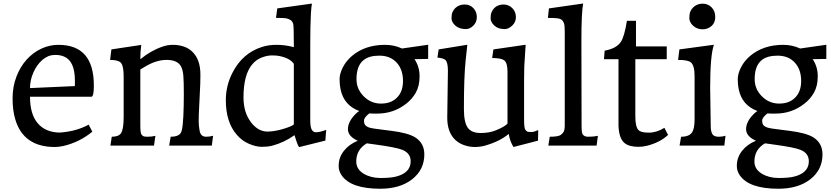

<svg xmlns="http://www.w3.org/2000/svg" viewBox="-20 -853 4872 1125"><path d="M329.1 -76.2Q425.8 -82.5 499.5 -122.6L521 -81.5Q447.3 -20.5 353 2Q324.7 8.3 301.3 8.3Q117.2 8.3 69.3 -154.3Q53.7 -206.5 53.7 -276.1Q53.7 -345.7 76.4 -404.3Q99.1 -462.9 136.5 -504.2Q173.8 -545.4 222.2 -567.9Q270.5 -590.3 322.3 -590.3Q529.8 -590.3 529.8 -353V-348.1Q529.8 -286.1 515.1 -286.1H155.8Q155.8 -184.1 200.9 -130.9Q246.1 -77.6 329.1 -76.2ZM418.5 -348.6Q418.9 -358.9 418.9 -364.3V-380.4Q418.9 -495.1 355.5 -521.5Q332.5 -531.2 306.4 -531.2Q280.3 -531.2 262.2 -523.4Q244.1 -515.6 228.3 -502Q212.4 -488.3 199.2 -470Q186 -451.7 176.3 -429.7Q155.8 -384.3 155.8 -336.9Z M634.8 -51.8Q675.3 -51.8 689 -72.3Q704.6 -95.7 704.6 -168.9V-404.8Q704.6 -463.4 690.4 -482.4Q676.3 -502 625 -502L632.8 -563.5L807.6 -589.8Q802.2 -550.3 802.2 -505.9Q864.7 -557.1 933.1 -580.1Q962.4 -590.3 993.7 -590.3Q1024.9 -590.3 1054.4 -581.1Q1084 -571.8 1106 -550.8Q1154.3 -505.4 1154.3 -415.5Q1154.3 -360.8 1150.9 -308.6Q1141.6 -151.9 1145.3 -117.7Q1148.9 -83.5 1153.8 -72.3Q1163.1 -51.8 1187 -51.8Q1210 -51.8 1228.5 -57.6L1221.2 0H971.2L980 -51.8Q1020.5 -51.8 1035.6 -69.3Q1042 -76.7 1045.2 -89.6Q1048.3 -102.5 1050.5 -122.6Q1052.7 -142.6 1054.2 -170.9Q1057.1 -228.5 1057.1 -301.5Q1057.1 -374.5 1054.4 -408Q1051.8 -441.4 1041.5 -461.9Q1022 -502 955.6 -502Q894 -502 825.7 -460L802.2 -445.8V-117.7Q802.2 -73.7 809.1 -64.5Q815.9 -55.2 824.7 -53.5Q833.5 -51.8 844.2 -51.8Q869.1 -51.8 890.6 -57.1L882.3 0H627Z M1515.6 -578.1Q1552.7 -590.3 1601.8 -590.3Q1650.9 -590.3 1701.7 -576.7V-586.4Q1701.7 -701.7 1697.8 -713.6Q1693.8 -725.6 1688.2 -731Q1682.6 -736.3 1673.6 -740.2Q1664.6 -744.1 1653.8 -746.1Q1640.1 -748 1606.4 -748H1597.2L1604.5 -803.7L1807.6 -832Q1807.6 -827.6 1806.9 -824.7Q1806.2 -821.8 1804.7 -811.3Q1803.2 -800.8 1801.8 -775.4Q1797.9 -707.5 1797.9 -592.8V-147.5Q1797.9 -109.4 1806.4 -93.8Q1814.9 -78.1 1830.6 -78.1Q1851.1 -78.1 1877.4 -87.4L1891.6 -91.8Q1890.6 -85.9 1889.9 -75.4Q1889.2 -64.9 1888.2 -53.7Q1887.2 -42.5 1886.7 -29.3L1733.4 8.8Q1728 6.3 1718.5 -21Q1709 -48.3 1705.6 -61Q1643.6 -17.1 1573.7 1Q1549.3 7.3 1514.6 7.3Q1480 7.3 1439 -10.3Q1397.9 -27.8 1368.2 -62.5Q1303.2 -136.2 1303.2 -266.1Q1303.2 -351.1 1342.3 -427.2Q1400.9 -542 1515.6 -578.1ZM1550.8 -82Q1578.1 -83 1603.5 -88.4Q1628.9 -93.8 1649.4 -100.6Q1692.9 -114.7 1702.6 -124.5L1701.7 -124V-479Q1680.2 -511.2 1619.1 -524.4Q1601.6 -528.3 1573.2 -528.3Q1544.9 -528.3 1512 -515.4Q1479 -502.4 1455.6 -473.1Q1406.7 -412.1 1406.7 -281.7Q1406.7 -193.8 1451.2 -135.7Q1493.7 -80.6 1550.8 -82Z M2143.6 -188.5Q2112.8 -164.1 2112.8 -146.7Q2112.8 -129.4 2119.4 -120.8Q2126 -112.3 2139.6 -106.9Q2157.2 -100.1 2226.6 -92.3L2273.4 -86.4Q2371.1 -74.2 2413.1 -47.9Q2466.3 -14.2 2466.3 51.8Q2466.3 141.6 2394.5 197.8Q2323.2 252.9 2208 252.9Q2035.6 252.9 1981.4 173.8Q1964.4 148.4 1964.4 120.6Q1964.4 92.8 1972.4 71Q1980.5 49.3 1995.1 30.8Q2025.9 -7.8 2076.2 -28.3Q2018.6 -54.2 2018.6 -96.2Q2018.6 -139.6 2062 -183.6Q2073.7 -195.8 2085 -202.6Q1995.1 -235.8 1975.6 -329.1Q1969.7 -355.5 1969.7 -388.2Q1969.7 -420.9 1989 -458.7Q2008.3 -496.6 2043 -525.9Q2120.1 -590.3 2235.8 -590.3Q2289.6 -590.3 2335.4 -568.8L2488.8 -590.8V-507.8L2408.7 -506.3Q2438.5 -462.4 2438.5 -405.8Q2438.5 -349.1 2416.3 -310.1Q2394 -271 2358.4 -244.1Q2285.2 -187.5 2191.4 -187.5Q2174.8 -187.5 2162.8 -187.5Q2150.9 -187.5 2143.6 -188.5ZM2211.9 -246.1Q2241.7 -246.1 2264.9 -254.6Q2288.1 -263.2 2305.2 -280.3Q2341.3 -315.4 2341.3 -378.4Q2341.3 -444.3 2305.7 -484.4Q2268.1 -526.9 2203.1 -526.9Q2144 -526.9 2112.3 -502.4Q2068.8 -469.7 2068.8 -389.2Q2068.8 -332 2109.9 -290Q2152.8 -246.1 2211.9 -246.1ZM2129.4 -13.2Q2067.4 22.9 2067.4 93.3Q2067.4 138.7 2111.3 165Q2153.3 189.9 2209.2 189.9Q2265.1 189.9 2296.4 182.6Q2327.6 175.3 2347.7 162.1Q2386.2 137.2 2386.2 91.8Q2386.2 43.9 2335.9 24.4Q2300.8 10.3 2179.2 -6.3Z M3127.4 -88.9 3131.3 -89.4H3133.8L3132.3 -28.8L2988.8 8.3Q2967.8 -24.4 2960.9 -68.4Q2908.2 -24.4 2822.8 0Q2793.5 8.3 2762.5 8.3Q2731.4 8.3 2700.9 -2Q2670.4 -12.2 2647.9 -33.2Q2600.6 -77.6 2600.6 -163.1L2604.5 -439Q2604.5 -487.8 2589.4 -502Q2578.1 -512.2 2543 -515.6L2550.3 -563.5L2718.3 -590.8L2708.5 -500Q2698.2 -406.2 2698.2 -214.8Q2698.2 -136.7 2720.2 -105.5Q2741.7 -73.7 2796.4 -73.7Q2845.7 -73.7 2881.8 -87.9Q2939.5 -111.3 2954.6 -129.9L2953.6 -129.4V-434.1Q2953.6 -485.4 2933.6 -500Q2918 -512.2 2863.8 -513.2L2871.1 -563.5L3060.1 -590.8Q3058.6 -565.4 3057.1 -546.9L3055.2 -514.2Q3054.2 -498 3053.2 -485.1Q3052.2 -472.2 3051.8 -458Q3050.8 -429.7 3050.8 -381.3V-148.9Q3050.8 -102.1 3058.8 -91.8Q3066.9 -81.5 3074 -80.6Q3081.1 -79.6 3089.4 -79.6H3093.8Q3108.9 -79.6 3127.4 -88.9ZM2876 -805.7Q2897.5 -826.7 2930.2 -826.7Q2960.4 -826.7 2981.7 -805.4Q3002.9 -784.2 3002.9 -752.4Q3002.9 -723.6 2981.4 -703.1Q2960 -682.6 2937 -682.6Q2897.9 -682.6 2876.2 -703.4Q2854.5 -724.1 2854.5 -746.1Q2854.5 -768.1 2860.4 -781.7Q2866.2 -795.4 2876 -805.7ZM2647.5 -805.7Q2669.9 -826.7 2702.6 -826.7Q2733.4 -826.7 2753.7 -805.4Q2773.9 -784.2 2773.9 -752.4Q2773.9 -723.6 2753.9 -703.1Q2732.9 -682.6 2710 -682.6Q2670.4 -682.6 2647.9 -703.1Q2625.5 -723.6 2625.5 -745.8Q2625.5 -768.1 2631.3 -781.7Q2637.2 -795.4 2647.5 -805.7Z M3397 -832.5Q3386.7 -779.3 3386.7 -618.7V-583.5L3387.7 -116.2Q3387.7 -76.2 3393.6 -66.4Q3402.8 -51.8 3426.3 -51.8Q3459 -51.8 3483.4 -57.1L3475.6 0H3192.9L3201.2 -51.8Q3252 -51.8 3266.4 -63Q3280.8 -74.2 3284.9 -86.2Q3289.1 -98.1 3289.1 -115.7V-666.5Q3289.1 -708 3283.9 -718.3Q3278.8 -728.5 3274.7 -733.6Q3270.5 -738.8 3262 -741.9Q3253.4 -745.1 3242.2 -746.1Q3226.6 -748 3190.4 -748L3196.3 -803.7Z M3873 -104 3894.5 -62.5Q3846.2 -17.6 3771 1Q3747.1 7.3 3720.7 7.3Q3694.3 7.3 3672.1 1.5Q3649.9 -4.4 3635.3 -18.6Q3606.9 -45.9 3604 -115.7V-506.3H3519L3522.9 -556.2Q3591.3 -568.4 3617.7 -607.4Q3638.7 -638.7 3653.3 -731H3706.5V-581.1H3886.7V-506.3H3702.6V-172.4Q3702.6 -111.3 3720.2 -91.8Q3734.9 -75.7 3781.2 -75.7Q3827.6 -75.7 3873 -104Z M4126 -686.5Q4112.3 -681.2 4096.2 -681.2Q4080.1 -681.2 4065.9 -686.8Q4051.8 -692.4 4041.5 -702.1Q4019 -722.7 4019 -746.8Q4019 -771 4024.9 -785.2Q4030.8 -799.3 4041.5 -809.6Q4064 -831.5 4096.7 -831.5Q4128.4 -831.5 4149.9 -809.6Q4170.9 -787.6 4170.9 -754.4Q4170.9 -705.1 4126 -686.5ZM4163.1 -590.8Q4141.1 -527.3 4141.1 -340.8L4144.5 -113.3Q4144.5 -83.5 4153.8 -67.6Q4163.1 -51.8 4190.9 -51.8Q4213.4 -51.8 4231 -57.6L4224.1 0H3961.9L3970.7 -51.8Q4018.6 -51.8 4035.6 -78.1Q4049.8 -100.6 4049.8 -152.8V-408.2Q4049.8 -469.2 4028.3 -487.3Q4011.2 -502 3953.1 -502L3960.9 -563.5Z M4476.6 -188.5Q4445.8 -164.1 4445.8 -146.7Q4445.8 -129.4 4452.4 -120.8Q4459 -112.3 4472.7 -106.9Q4490.2 -100.1 4559.6 -92.3L4606.4 -86.4Q4704.1 -74.2 4746.1 -47.9Q4799.3 -14.2 4799.3 51.8Q4799.3 141.6 4727.5 197.8Q4656.2 252.9 4541 252.9Q4368.7 252.9 4314.5 173.8Q4297.4 148.4 4297.4 120.6Q4297.4 92.8 4305.4 71Q4313.5 49.3 4328.1 30.8Q4358.9 -7.8 4409.2 -28.3Q4351.6 -54.2 4351.6 -96.2Q4351.6 -139.6 4395 -183.6Q4406.7 -195.8 4418 -202.6Q4328.1 -235.8 4308.6 -329.1Q4302.7 -355.5 4302.7 -388.2Q4302.7 -420.9 4322 -458.7Q4341.3 -496.6 4376 -525.9Q4453.1 -590.3 4568.8 -590.3Q4622.6 -590.3 4668.5 -568.8L4821.8 -590.8V-507.8L4741.7 -506.3Q4771.5 -462.4 4771.5 -405.8Q4771.5 -349.1 4749.3 -310.1Q4727.1 -271 4691.4 -244.1Q4618.2 -187.5 4524.4 -187.5Q4507.8 -187.5 4495.8 -187.5Q4483.9 -187.5 4476.6 -188.5ZM4544.9 -246.1Q4574.7 -246.1 4597.9 -254.6Q4621.1 -263.2 4638.2 -280.3Q4674.3 -315.4 4674.3 -378.4Q4674.3 -444.3 4638.7 -484.4Q4601.1 -526.9 4536.1 -526.9Q4477.1 -526.9 4445.3 -502.4Q4401.9 -469.7 4401.9 -389.2Q4401.9 -332 4442.9 -290Q4485.8 -246.1 4544.9 -246.1ZM4462.4 -13.2Q4400.4 22.9 4400.4 93.3Q4400.4 138.7 4444.3 165Q4486.3 189.9 4542.2 189.9Q4598.1 189.9 4629.4 182.6Q4660.6 175.3 4680.7 162.1Q4719.2 137.2 4719.2 91.8Q4719.2 43.9 4668.9 24.4Q4633.8 10.3 4512.2 -6.3Z"/></svg>

Font: HeadlandOne
Style: Regular
Weight: 400
Designer: Gary Lonergan
Foundry: Sorkin Type Co.
Version: Version 1.002